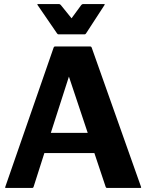

<svg xmlns="http://www.w3.org/2000/svg" viewBox="-20 -930 722 950"><path d="M146 -5Q144.5 0 139.5 0H9.5Q4 0 6 -5L245.5 -695Q247 -700 252 -700H427Q431.5 -700 433.5 -695L678 -5Q679.5 0 674.5 0H509.5Q504.5 0 503 -5L447 -172.5H199.5ZM321 -551 231.5 -272.5H414ZM334 -839.5 382 -905Q386 -910 391.5 -910H494Q500.5 -910 497 -905L406 -765Q403 -760 399 -760H269Q265.5 -760 262 -765L166 -905Q162.5 -910 169 -910H271.5Q277 -910 281 -905Z"/></svg>

Font: MFEK Sans
Style: Bold
Weight: 700
Designer: Owen Earl
Foundry: indestructible type*
Version: Version 0.001; ttfautohint (v1.8.4.7-5d5b)